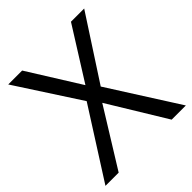

<svg xmlns="http://www.w3.org/2000/svg" viewBox="-195 -845 976 976"><g transform="rotate(-45 293.0 -357.0)"><path d="M582 0H480L291 -310L99 0H4L241 -372L19 -714H119L294 -434L470 -714H565L344 -374Z"/></g></svg>

Font: Noto Sans Tifinagh Adrar
Style: Regular
Weight: 400
Designer: JamraPatel
Foundry: JamraPatel LLC
Version: Version 2.006; ttfautohint (v1.8.4.7-5d5b)